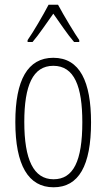

<svg xmlns="http://www.w3.org/2000/svg" viewBox="-20 -784 452 814"><path d="M226 -764H186C163 -720 121 -648 97 -614V-606H118C145 -637 180 -690 206 -726C234 -687 266 -638 294 -606H316V-614C299 -638 251 -717 226 -764ZM366 -265C366 -437 319 -539 206 -539C97 -539 45 -444 45 -267C45 -84 100 10 207 10C314 10 366 -82 366 -265ZM83 -267C83 -421 119 -505 206 -505C296 -505 329 -416 329 -266C329 -101 291 -24 207 -24C122 -24 83 -108 83 -267Z"/></svg>

Font: Noto Sans Thai ExtCond ExtLt
Style: Regular
Weight: 200
Width: 2
Designer: Monotype Design Team
Foundry: Monotype Imaging Inc.
Version: Version 2.002